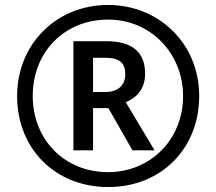

<svg xmlns="http://www.w3.org/2000/svg" viewBox="-20 -744 872 774"><path d="M416 10C629 10 783 -144 783 -357C783 -570 619 -724 416 -724C205 -724 49 -564 49 -357C49 -144 203 10 416 10ZM416 -50C239 -50 112 -182 112 -357C112 -536 241 -665 416 -665C590 -665 718 -526 718 -357C718 -178 583 -50 416 -50ZM276 -138H355V-308H417L514 -138H603L487 -332C527 -348 565 -383 565 -446C565 -532 516 -578 407 -578H276ZM405 -373H355V-511H404C462 -511 485 -491 485 -444C485 -402 457 -373 405 -373Z"/></svg>

Font: Noto Sans SemiBold
Style: Italic
Weight: 600
Italic angle: -12°
Designer: Monotype Design Team
Foundry: Monotype Imaging Inc.
Version: Version 2.013